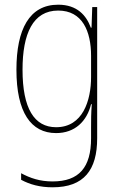

<svg xmlns="http://www.w3.org/2000/svg" viewBox="-20 -557 510 818"><path d="M228 -537C105 -537 50 -432 50 -260C50 -78 112 10 219 10C299 10 350 -40 368 -113H371C368 -72 368 -47 368 -14V32C368 156 317 216 204 216C150 216 109 202 70 181V209C107 229 150 241 204 241C338 241 394 167 394 32V-527H373L370 -439H367C348 -491 309 -537 228 -537ZM228 -512C331 -512 368 -424 368 -319V-229C368 -129 333 -15 219 -15C126 -15 76 -95 76 -260C76 -413 120 -512 228 -512Z"/></svg>

Font: Noto Sans Hebrew Condensed Thin
Style: Regular
Weight: 100
Width: 3
Designer: Monotype Design Team
Foundry: Monotype Imaging Inc.
Version: Version 2.004